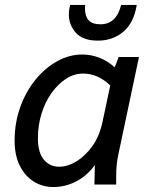

<svg xmlns="http://www.w3.org/2000/svg" viewBox="-20 -745 620 775"><path d="M39 -177Q39 -249 61.5 -312Q84 -375 123 -423Q162 -471 211 -498Q260 -525 312 -525Q347 -525 381 -512Q415 -499 443 -473L459 -515H541L458 -123Q453 -100 451 -78.5Q449 -57 449 -34V0H361L363 -79Q332 -36 288 -13Q244 10 195 10Q152 10 116.5 -12Q81 -34 60 -76Q39 -118 39 -177ZM133 -187Q133 -129 157 -100.5Q181 -72 219 -72Q253 -72 288.5 -93.5Q324 -115 353 -155.5Q382 -196 394 -254L425 -400Q400 -424 373 -436Q346 -448 315 -448Q279 -448 246.5 -427Q214 -406 188 -369.5Q162 -333 147.5 -286Q133 -239 133 -187ZM258 -685Q258 -702 260 -710.5Q262 -719 263 -725H324Q323 -719 323 -716.5Q323 -714 323 -711Q323 -680 337.5 -663.5Q352 -647 386 -647Q417 -647 438 -666Q459 -685 469 -725H532Q520 -652 477.5 -616.5Q435 -581 375 -581Q314 -581 286 -613Q258 -645 258 -685Z"/></svg>

Font: Radio Canada
Style: Italic
Weight: 400
Italic angle: -12°
Designer: Charles Daoud, Etienne Aubert Bonn, Alexandre Saumier Demers, Jacques Le Bailly
Foundry: Radio-Canada
Version: Version 2.104;gftools[0.9.28.dev5+ged2979d]